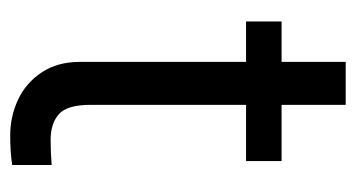

<svg xmlns="http://www.w3.org/2000/svg" viewBox="-182 -515 704 380"><g transform="rotate(90 170.0 -325.0)"><path d="M298.8 -460H187.5V-152.3Q187.5 -105.5 206.1 -89.4Q224.6 -73.2 256.8 -73.2Q281.2 -73.2 306.6 -75.2V2.9Q281.2 6.8 248 6.8Q210.9 6.8 177.7 -8.5Q144.5 -23.9 123.5 -55.2Q102.5 -86.4 102.5 -130.9V-460H22.5V-530.3H102.5V-657.2H187.5V-530.3H298.8Z"/></g></svg>

Font: Pretendard JP
Style: Regular
Weight: 400
Designer: Base glyphs from Inter by Rasmus Andersson; Hangeul glyphs from Noto Sans CJK(Source Han Sans) by Jang Soo-young and Kan
Foundry: Kil Hyung-jin
Version: Version 1.309